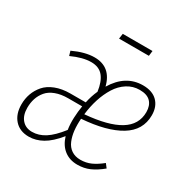

<svg xmlns="http://www.w3.org/2000/svg" viewBox="-163 -863 1005 1021"><g transform="rotate(30 339.5 -352.0)"><path d="M482.9 -682.1H299.8L304.2 -713.9H486.8ZM237.8 -530.8Q338.4 -530.8 365.2 -424.8Q429.2 -530.8 535.2 -530.8Q592.8 -530.8 623.8 -499.8Q654.8 -468.8 654.8 -416Q654.8 -323.7 571.8 -273.4Q488.8 -223.1 337.9 -211.9Q335 -172.9 338.6 -139.6Q342.3 -106.4 353.8 -79.1Q365.2 -51.8 387.9 -36.4Q410.6 -21 442.9 -21Q477.5 -21 507.1 -34.2Q536.6 -47.4 569.8 -74.2L587.9 -50.8Q550.8 -20 516.6 -5.1Q482.4 9.8 441.9 9.8Q394.5 9.8 361.3 -15.9Q328.1 -41.5 313 -90.8Q268.6 -36.1 227.5 -13.2Q186.5 9.8 144 9.8Q88.4 9.8 56.6 -25.6Q24.9 -61 24.9 -120.1Q24.9 -154.8 35.9 -185.8Q46.9 -216.8 69.3 -242.9Q91.8 -269 131.1 -284.4Q170.4 -299.8 222.2 -299.8H315.9Q324.7 -342.3 341.8 -379.9Q334 -438.5 308.6 -469.2Q283.2 -500 234.9 -500Q183.6 -500 116.2 -469.2L107.9 -497.1Q180.2 -530.8 237.8 -530.8ZM532.2 -501Q490.7 -501 456.3 -479Q421.9 -457 398.7 -419.7Q375.5 -382.3 361.1 -337.2Q346.7 -292 340.8 -241.2Q481 -252.9 551 -295.7Q621.1 -338.4 621.1 -416Q621.1 -455.6 599.4 -478.3Q577.6 -501 532.2 -501ZM310.1 -272H225.1Q180.2 -272 147.5 -259.5Q114.7 -247.1 96.4 -225.1Q78.1 -203.1 69.6 -177Q61 -150.9 61 -120.1Q61 -73.7 84 -47.4Q106.9 -21 146 -21Q187 -21 224.9 -45.2Q262.7 -69.3 306.2 -125Q300.8 -159.2 302.5 -198Q304.2 -236.8 310.1 -272Z"/></g></svg>

Font: Fira Sans Compressed UltraLight
Style: Italic
Weight: 200
Width: 3
Italic angle: -8°
Designer: Carrois Corporate & Edenspiekermann AG
Foundry: Carrois Corporate GbR & Edenspiekermann AG
Version: Version 4.203;PS 004.203;hotconv 1.0.88;makeotf.lib2.5.64775